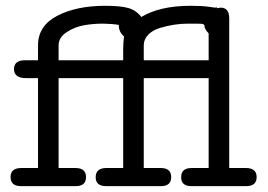

<svg xmlns="http://www.w3.org/2000/svg" viewBox="-20 -636 915 656"><path d="M53.2 -62H109.9V-369.1H68.8Q27.8 -369.1 27.8 -399.9Q27.8 -429.7 64.9 -430.2H109.9V-481Q109.9 -547.9 175.5 -582Q241.2 -616.2 338.9 -616.2Q392.1 -616.2 418.5 -608.6Q444.8 -601.1 462.9 -578.1Q526.9 -616.2 630.9 -616.2Q670.9 -616.2 691.9 -613Q712.9 -609.9 714.8 -609.9Q715.8 -609.9 718 -610.4Q720.2 -610.8 721.2 -610.8V-607.9Q731 -609.9 733.9 -609.9Q762.7 -609.9 763.2 -574.2V-62H819.8Q856.9 -62 856.9 -31Q856.9 0 820.8 0H633.8Q598.6 0 598.9 -31Q599.1 -62 634.8 -62H692.9V-369.1H471.2V-62H528.8Q564.9 -62 564.9 -31Q564.9 0 529.8 0H342.8Q306.6 0 306.9 -31Q307.1 -62 344.2 -62H400.9V-369.1H180.2V-62H237.8Q273.9 -62 273.9 -31Q273.9 0 238.8 0H51.8Q16.1 0 16.1 -31Q16.1 -62 53.2 -62ZM180.2 -430.2H400.9V-467.8Q400.9 -491.7 403.8 -511.2Q384.8 -528.3 386.2 -550.8Q365.2 -554.7 333 -555.2H329.1Q298.3 -555.2 266.6 -549.6Q234.9 -543.9 207.5 -525.9Q180.2 -507.8 180.2 -481Q180.2 -481 180.2 -430.2ZM471.2 -430.2H692.9V-522Q685.1 -529.8 681.6 -536.9Q678.2 -543.9 678.7 -546.9Q679.2 -549.8 676.5 -552Q673.8 -554.2 668.5 -554.7Q663.1 -555.2 647.9 -555.2H621.1Q598.1 -555.2 574.5 -551.5Q550.8 -547.9 526.4 -540.5Q502 -533.2 486.6 -517.6Q471.2 -502 471.2 -481Z"/></svg>

Font: CMU Typewriter Text Variable Width
Style: Medium
Weight: 500
Version: Version 0.7.0